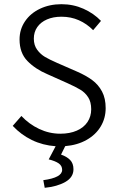

<svg xmlns="http://www.w3.org/2000/svg" viewBox="-20 -689 563 920"><path d="M486.3 -170.9Q486.3 -122.6 462.6 -83Q439 -43.5 395 -18.6Q351.1 6.3 292.5 11.2L272.5 51.8Q299.8 61 315.9 77.4Q332 93.8 332 122.1Q332 160.6 293 182.9Q253.9 205.1 194.3 210.9L187.5 174.3Q277.8 162.1 277.8 125Q277.8 105.5 261.5 94Q245.1 82.5 213.4 74.7L246.6 11.7Q184.6 7.3 132.6 -18.1Q80.6 -43.5 41 -85.9L82.5 -133.3Q119.6 -93.8 168 -71Q216.3 -48.3 269 -48.3Q314.5 -48.3 347.9 -63Q381.3 -77.6 399.2 -104.2Q417 -130.9 417 -165.5Q417 -200.2 402.6 -222.7Q388.2 -245.1 365.7 -258.8Q343.3 -272.5 303.2 -290.5L207 -333.5Q149.4 -357.9 111.6 -396.5Q73.7 -435.1 73.7 -500Q73.7 -548.3 99.9 -586.9Q126 -625.5 171.9 -647.2Q217.8 -668.9 274.4 -668.9Q331.1 -668.9 380.1 -647Q429.2 -625 463.9 -588.9L426.3 -544.4Q396 -575.2 357.9 -592Q319.8 -608.9 274.4 -608.9Q234.9 -608.9 205.1 -595.9Q175.3 -583 158.7 -559.3Q142.1 -535.6 142.1 -503.9Q142.1 -472.2 158.2 -450.4Q174.3 -428.7 196 -416Q217.8 -403.3 253.4 -387.7L349.6 -345.7Q392.1 -327.1 421.6 -305.4Q451.2 -283.7 468.8 -250.7Q486.3 -217.8 486.3 -170.9Z"/></svg>

Font: Varta
Style: Light
Weight: 300
Designer: Joana Correia, Viktoriya Grabowska, Eben Sorkin
Foundry: Sorkin Type
Version: Version 1.002; ttfautohint (v1.3) -l 8 -r 24 -G 200 -x 12 -H